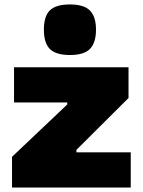

<svg xmlns="http://www.w3.org/2000/svg" viewBox="-20 -842 640 862"><path d="M34 -138 282 -373V-382H43V-540H557V-402L323 -169V-158H567V0H34ZM294 -595Q231 -595 204 -622Q177 -649 177 -709Q177 -769 204 -795.5Q231 -822 294 -822Q358 -822 384.5 -794Q411 -766 411 -709Q411 -651 384.5 -623Q358 -595 294 -595Z"/></svg>

Font: Encode Sans Normal
Style: Black
Weight: 900
Designer: Pablo Impallari, Andres Torresi
Foundry: Pablo Impallari, Andres Torresi
Version: Version 1.000; ttfautohint (v1.00) -l 8 -r 50 -G 200 -x 14 -